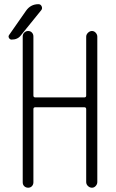

<svg xmlns="http://www.w3.org/2000/svg" viewBox="-20 -875 540 895"><path d="M381.8 -704.1Q381.8 -713.9 390.1 -722.2Q398.4 -730.5 408.7 -730.5Q418.9 -730.5 426.3 -722.2Q433.6 -713.9 433.6 -704.1V-26.4Q433.6 -16.6 426.3 -8.3Q418.9 0 408.7 0Q398.4 0 390.1 -7.8Q381.8 -15.6 381.8 -26.4V-366.2Q381.8 -375 373 -375H144.5Q135.7 -375 135.7 -366.2V-25.4Q135.7 -14.6 128.9 -7.3Q122.1 0 111.3 0Q100.6 0 93.3 -6.8Q85.9 -13.7 85.9 -25.4V-705.1Q85.9 -715.8 93.3 -723.1Q100.6 -730.5 111.3 -730.5Q122.1 -730.5 128.9 -723.1Q135.7 -715.8 135.7 -705.1V-429.7Q135.7 -420.9 144.5 -420.9H373Q381.8 -420.9 381.8 -429.7ZM34.2 -690.4Q26.4 -690.4 22 -697.8Q17.6 -705.1 22.5 -711.9L101.6 -825.2Q123 -855.5 159.2 -855.5Q169.9 -855.5 174.3 -845.2Q178.7 -835 171.9 -827.1L77.1 -710Q62.5 -690.4 34.2 -690.4Z"/></svg>

Font: Rounded-X Mgen+ 1m light
Style: Regular
Weight: 200
Designer: [Source Han Sans]
Ryoko NISHIZUKA  (kana & ideographs); Paul D. Hunt (Latin, Greek & Cyrillic); Wenlong ZHANG  (bopomofo
Version: Version 1.059.20150602